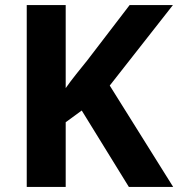

<svg xmlns="http://www.w3.org/2000/svg" viewBox="-20 -734 700 754"><path d="M660 0H486L301 -300L238 -254V0H85V-714H238V-388Q257 -415 279 -442.5Q301 -470 322 -496L489 -714H659L411 -398Z"/></svg>

Font: Noto Sans Lao
Style: Bold
Weight: 700
Designer: Monotype Design Team
Foundry: Monotype Imaging Inc.
Version: Version 2.003